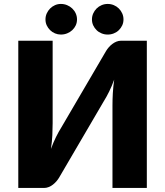

<svg xmlns="http://www.w3.org/2000/svg" viewBox="-20 -930 817 950"><path d="M706.5 -728.5V0H536.5V-408Q536.5 -436.5 538.2 -468.2Q540 -500 545 -536Q533.5 -504 520 -476.8Q506.5 -449.5 493.5 -429L272 -50.5Q266.5 -41.5 258.8 -32.5Q251 -23.5 241.5 -16.2Q232 -9 221 -4.5Q210 0 198 0H70.5V-728.5H240.5V-321Q240.5 -292.5 239 -260.8Q237.5 -229 232 -193Q243.5 -224.5 257 -251.8Q270.5 -279 283.5 -299.5L505 -678Q510.5 -687 518.2 -696Q526 -705 535.5 -712.2Q545 -719.5 556 -724Q567 -728.5 579 -728.5ZM361 -834Q361 -818 354.8 -804.5Q348.5 -791 337.5 -780.8Q326.5 -770.5 312 -764.8Q297.5 -759 281 -759Q266 -759 252.2 -764.8Q238.5 -770.5 228 -780.8Q217.5 -791 211.2 -804.5Q205 -818 205 -834Q205 -849.5 211.2 -863.5Q217.5 -877.5 228 -888Q238.5 -898.5 252.2 -904.5Q266 -910.5 281 -910.5Q297.5 -910.5 312 -904.5Q326.5 -898.5 337.5 -888Q348.5 -877.5 354.8 -863.5Q361 -849.5 361 -834ZM591 -834Q591 -818 584.8 -804.5Q578.5 -791 568 -780.8Q557.5 -770.5 543.2 -764.8Q529 -759 513 -759Q497 -759 482.8 -764.8Q468.5 -770.5 458 -780.8Q447.5 -791 441.2 -804.5Q435 -818 435 -834Q435 -849.5 441.2 -863.5Q447.5 -877.5 458 -888Q468.5 -898.5 482.8 -904.5Q497 -910.5 513 -910.5Q529 -910.5 543.2 -904.5Q557.5 -898.5 568 -888Q578.5 -877.5 584.8 -863.5Q591 -849.5 591 -834Z"/></svg>

Font: Lato ExtraBold
Style: Regular
Weight: 800
Designer: Lukasz Dziedzic with Adam Twardoch and Botio Nikoltchev
Foundry: tyPoland Lukasz Dziedzic
Version: Version 2.015; 2015-08-06; http://www.latofonts.com/